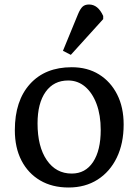

<svg xmlns="http://www.w3.org/2000/svg" viewBox="-20 -820 616 854"><path d="M285 14Q212 14 158.5 -17.5Q105 -49 75.5 -106Q46 -163 46 -241Q46 -372 113.5 -446.5Q181 -521 299 -521Q369 -521 420.5 -489Q472 -457 501 -400Q530 -343 530 -266Q530 -182 499.5 -119Q469 -56 414 -21Q359 14 285 14ZM299 -48Q360 -48 394 -99.5Q428 -151 428 -242Q428 -308 409.5 -357.5Q391 -407 358.5 -434.5Q326 -462 283 -462Q219 -462 183 -411.5Q147 -361 147 -271Q147 -168 188 -108Q229 -48 299 -48ZM295 -576 260 -594 327 -757Q337 -781 347.5 -790.5Q358 -800 376 -800Q416 -800 439 -749V-735Z"/></svg>

Font: Literata 12pt
Style: Regular
Weight: 400
Designer: Latin by Veronika Burian and Jose Scaglione. Greek by Irene Vlachou. Cyrillic by Vera Evstafieva.
Foundry: TypeTogether
Version: Version 3.002